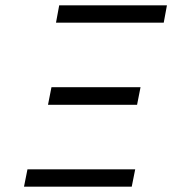

<svg xmlns="http://www.w3.org/2000/svg" viewBox="-20 -700 646 720"><path d="M190 -615 202 -680H606L594 -615ZM70 0 83 -65H487L474 0ZM160 -307 173 -373H507L494 -307Z"/></svg>

Font: Teachers
Style: Italic
Weight: 400
Italic angle: -11°
Designer: Alfredo Marco Pradil, Chank Diesel
Version: Version 1.001